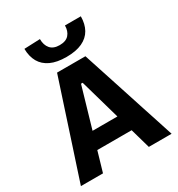

<svg xmlns="http://www.w3.org/2000/svg" viewBox="-218 -1099 1154 1242"><g transform="rotate(-30 359.0 -478.0)"><path d="M21.1 0Q39.9 -57.4 60.6 -120.9Q81.4 -184.5 100.2 -241.4L180.3 -486.2Q202.1 -552.6 219.5 -605.8Q237 -659 254.6 -713H466.4Q484.6 -656.9 501.9 -603.9Q519.2 -550.9 540.4 -486L620.1 -240.8Q639.5 -181.8 659.8 -119.4Q680.1 -57 698.5 0H528.4Q512.3 -56.8 495.3 -116.7Q478.3 -176.7 462.9 -229.8L365.1 -573.3H352.9L254 -233.6Q237.8 -178 220.3 -117.2Q202.7 -56.3 186.1 0ZM192.9 -149 210.3 -272.1H528.9L543.2 -149ZM359 -769.8Q288.5 -769.8 241.9 -791.5Q195.3 -813.2 172.2 -853.8Q149.1 -894.5 148.5 -951.6L267 -956.3Q267 -911.3 289.7 -884.8Q312.4 -858.2 359 -858.2Q406.5 -858.2 428.9 -884.1Q451.3 -909.9 451.3 -951.6H569.9Q569.5 -894.5 546.7 -853.8Q523.9 -813.2 477.3 -791.5Q430.7 -769.8 359 -769.8Z"/></g></svg>

Font: Commissioner Thin
Style: Regular
Weight: 100
Designer: Kostas Bartsokas
Foundry: Kostas Bartsokas
Version: Version 1.001;gftools[0.9.23]